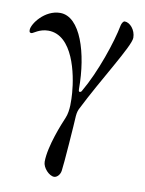

<svg xmlns="http://www.w3.org/2000/svg" viewBox="-111 -484 623 826"><g transform="rotate(10 200.0 -70.5)"><path d="M183 285C194 285 208 273 211 254C215 232 229 40 230 11C230 7 232 -8 237 -19C310 -165 415 -327 415 -363C415 -398 389 -426 367 -426C359 -426 354 -414 352 -406C338 -332 291 -192 237 -100C235 -96 232 -94 228 -94C223 -94 223 -102 223 -107C223 -261 176 -414 87 -414C20 -414 -30 -346 -30 -319C-30 -309 -27 -307 -20 -307C-13 -307 11 -330 50 -330C158 -330 191 -164 197 -84C199 -53 202 -7 188 26C176 54 132 160 132 228C132 254 161 285 183 285Z"/></g></svg>

Font: EB Garamond
Style: Regular
Weight: 400
Designer: Georg Duffner and Octavio Pardo
Foundry: Georg Duffner
Version: Version 1.000;PS 001.000;hotconv 1.0.88;makeotf.lib2.5.64775